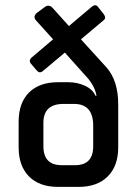

<svg xmlns="http://www.w3.org/2000/svg" viewBox="-20 -732 540 752"><path d="M443 -323V-155Q443 -82 402 -41Q361 0 288 0H208Q134 0 93.5 -41Q53 -82 53 -155V-255Q53 -329 93.5 -369.5Q134 -410 208 -410H247Q283 -410 313 -396Q343 -382 354 -357H358Q352 -391 327 -422L234 -526L147 -453Q134 -443 123 -457L100 -484Q92 -495 103 -506L188 -578L122 -651Q107 -667 125 -682L156 -705Q172 -716 186 -701L250 -630L340 -706Q354 -717 363 -706L386 -677Q398 -661 385 -652L297 -578L398 -467Q443 -415 443 -323ZM345 -159V-240Q345 -325 270 -325H229Q150 -325 150 -251V-159Q150 -85 222 -85H274Q345 -85 345 -159Z"/></svg>

Font: Rajdhani Semibold
Style: Regular
Weight: 600
Designer: Satya Rajpurohit, Jyotish Sonowal
Foundry: Indian Type Foundry
Version: Version 1.200;PS 1.0;hotconv 1.0.78;makeotf.lib2.5.61930; tt